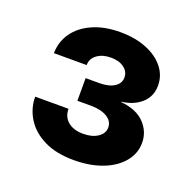

<svg xmlns="http://www.w3.org/2000/svg" viewBox="-84 -920 590 587"><g transform="rotate(20 211.0 -626.5)"><path d="M212.4 -418.5Q154.8 -418.5 115.5 -438Q76.2 -457.5 55.9 -490Q35.6 -522.5 35.6 -560.5H144Q144 -534.2 162.4 -519Q180.7 -503.9 211.9 -503.9Q241.2 -503.9 259.5 -516.4Q277.8 -528.8 277.8 -548.3Q277.8 -568.4 258.1 -580.6Q238.3 -592.8 205.6 -592.8H161.1V-666.5H205.6Q236.3 -666.5 254.2 -678Q272 -689.5 272 -708.5Q272 -728 255.6 -740Q239.3 -752 212.9 -752Q185.5 -752 168 -739Q150.4 -726.1 150.4 -705.1H43.9Q44.4 -742.7 65.2 -772Q85.9 -801.3 124 -818.1Q162.1 -835 212.9 -835Q261.2 -835 298.1 -820.3Q335 -805.7 356 -779.8Q377 -753.9 377 -720.7Q377 -685.1 352.1 -662.8Q327.1 -640.6 288.6 -636.2V-634.8Q339.4 -629.9 365.2 -602.8Q391.1 -575.7 391.1 -539.6Q391.1 -504.9 368.4 -477.3Q345.7 -449.7 305.4 -434.1Q265.1 -418.5 212.4 -418.5Z"/></g></svg>

Font: Inter 28pt
Style: Bold
Weight: 700
Designer: Rasmus Andersson
Foundry: rsms
Version: Version 4.001;git-66647c0bb